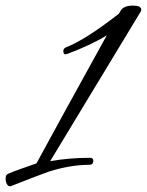

<svg xmlns="http://www.w3.org/2000/svg" viewBox="-21 -642 524 685"><path d="M158 -67 480 -599C482 -602 483 -604 483 -607C483 -617 473 -622 454 -622C431 -622 416 -616 409 -603L403 -593C322 -530 259 -490 214 -473C208 -470 205 -466 205 -460C205 -449 210 -446 220 -450C276 -471 323 -493 360 -516C247 -312 164 -160 109 -59C65 -44 31 -32 8 -22C2 -20 -1 -14 -1 -4C-1 11 7 26 18 22C89 -6 134 -23 154 -30C205 -46 253 -54 297 -54C307 -54 312 -59 312 -68C312 -75 308 -79 301 -79C251 -79 203 -75 158 -67Z"/></svg>

Font: AlexBrush
Style: Regular
Weight: 400
Designer: Robert E. Leuschke
Foundry: Robert E. Leuschke
Version: Version 1.001